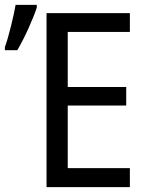

<svg xmlns="http://www.w3.org/2000/svg" viewBox="-22 -768 605 788"><path d="M49 -562Q72 -601 95 -652Q118 -703 129 -737V-748H42Q37 -717 23 -660.5Q9 -604 -2 -575V-562ZM511 -78H256V-335H496V-411H256V-637H511V-714H169V0H511Z"/></svg>

Font: Noto Sans UI SemiCondensed
Style: Regular
Weight: 400
Width: 4
Designer: Monotype Design Team
Foundry: Monotype Imaging Inc.
Version: 1.001